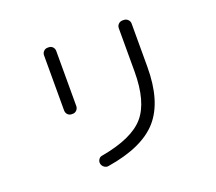

<svg xmlns="http://www.w3.org/2000/svg" viewBox="-126 -907 1253 1113"><g transform="rotate(-20 500.0 -350.0)"><path d="M363.3 32.2Q349.6 34.2 337.9 25.4Q326.2 16.6 323.2 2.9Q320.3 -10.7 328.1 -22.9Q335.9 -35.2 349.6 -37.1Q543.9 -71.3 618.7 -158.2Q693.4 -245.1 693.4 -431.6V-698.2Q693.4 -712.9 703.6 -723.1Q713.9 -733.4 728.5 -733.4H736.3Q751 -733.4 761.7 -723.1Q772.5 -712.9 772.5 -698.2V-431.6Q772.5 -218.8 678.2 -110.8Q584 -2.9 363.3 32.2ZM266.6 -323.2Q252 -323.2 242.2 -333.5Q232.4 -343.8 232.4 -359.4V-698.2Q232.4 -712.9 242.2 -723.1Q252 -733.4 266.6 -733.4H273.4Q288.1 -733.4 297.9 -723.1Q307.6 -712.9 307.6 -698.2V-359.4Q307.6 -344.7 297.9 -334Q288.1 -323.2 273.4 -323.2Z"/></g></svg>

Font: Rounded-L Mgen+ 2m regular
Style: Regular
Weight: 400
Designer: [Source Han Sans]
Ryoko NISHIZUKA  (kana & ideographs); Paul D. Hunt (Latin, Greek & Cyrillic); Wenlong ZHANG  (bopomofo
Version: Version 1.059.20150602